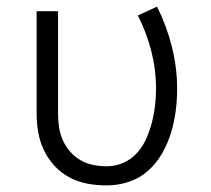

<svg xmlns="http://www.w3.org/2000/svg" viewBox="-20 -554 640 582"><path d="M304 8Q275 8 246.5 3Q218 -2 192 -15.5Q166 -29 146 -50.5Q126 -72 113.5 -98Q101 -124 96 -152.5Q91 -181 91 -210V-520H156V-210Q156 -189 159 -168.5Q162 -148 170.5 -129Q179 -110 192.5 -94.5Q206 -79 224 -68.5Q242 -58 262.5 -54Q283 -50 304 -50Q330 -50 354 -60.5Q378 -71 395.5 -90.5Q413 -110 423.5 -134Q434 -158 440.5 -183Q447 -208 450 -233.5Q453 -259 453 -285Q453 -343 438.5 -399.5Q424 -456 398 -507L456 -534Q485 -476 501 -412.5Q517 -349 517 -284Q517 -251 512.5 -217Q508 -183 498 -150.5Q488 -118 471 -88.5Q454 -59 429 -36.5Q404 -14 371 -3Q338 8 304 8Z"/></svg>

Font: Iosevka Light Extended
Style: Regular
Weight: 300
Width: 7
Monospace: yes
Designer: Belleve Invis
Foundry: Belleve Invis
Version: Version 32.5.0; ttfautohint (v1.8.4)